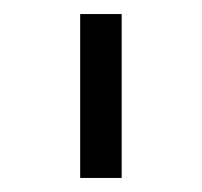

<svg xmlns="http://www.w3.org/2000/svg" viewBox="-20 -749 287 273"><path d="M94 -496V-729H153V-496Z"/></svg>

Font: BDO Grotesk Light
Style: Regular
Weight: 300
Designer: Deni Anggara
Foundry: Lokal Container
Version: Version 2.000